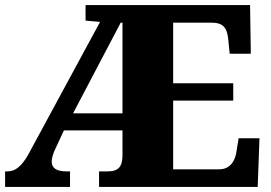

<svg xmlns="http://www.w3.org/2000/svg" viewBox="-20 -734 1064 754"><path d="M0 0V-61H9Q27 -61 41.5 -69.5Q56 -78 70 -95.5Q84 -113 98 -140L373 -648L316 -653V-714H962L965 -523H882L877 -573Q875 -600 868 -615.5Q861 -631 847.5 -638Q834 -645 810 -645H660V-407H896V-339H660V-69H839Q861 -69 875 -78Q889 -87 897.5 -103Q906 -119 909 -141L917 -191H999L992 0H369V-61H403Q424 -61 437 -67.5Q450 -74 455.5 -88.5Q461 -103 461 -126V-222H231L199 -153Q191 -137 187 -123Q183 -109 183 -100Q183 -80 197.5 -70.5Q212 -61 241 -61H255V0ZM267 -289H461V-645H454Z"/></svg>

Font: Noto Serif Hebrew Black
Style: Regular
Weight: 900
Version: Version 2.003